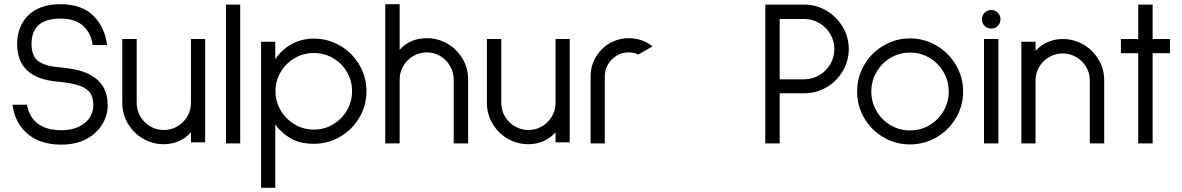

<svg xmlns="http://www.w3.org/2000/svg" viewBox="-20 -687 5666 920"><path d="M424 -472Q419 -510 400 -538Q361 -598 271 -598Q196 -598 162 -564Q131 -532 131 -477Q131 -416 165 -393Q199 -370 260 -365Q318 -360 358 -349.5Q398 -339 425 -321Q496 -277 496 -183Q496 -146 481.5 -113Q467 -80 440 -54Q379 6 273 6Q166 6 104 -53Q51 -102 40 -185H109Q118 -135 151 -103Q194 -63 274 -63Q342 -63 384.5 -96.5Q427 -130 427 -183Q427 -217 413.5 -239.5Q400 -262 362 -276Q324 -290 254 -296Q62 -313 62 -477Q62 -518 75.5 -552.5Q89 -587 114 -612Q169 -667 270 -667H271Q374 -666 428.5 -610.5Q483 -555 493 -471H424Z M566 -194V-500H635V-194Q635 -159 652.5 -129Q670 -99 700 -81.5Q730 -64 765 -64Q800 -64 830 -81.5Q860 -99 877.5 -129Q895 -159 895 -194V-500H963V-5H895V-53Q870 -25 836.5 -10.5Q803 4 765 4Q711 4 665.5 -22.5Q620 -49 593 -94.5Q566 -140 566 -194Z M1131 -665V0H1063V-665Z M1231 213V-487H1299V-404Q1334 -453 1381 -477.5Q1428 -502 1484 -502Q1552 -502 1610 -468Q1668 -434 1702 -376Q1736 -318 1736 -250Q1736 -182 1702 -124Q1668 -66 1610 -32Q1552 2 1484 2Q1413 2 1367 -27.5Q1321 -57 1299 -91V213ZM1300 -250Q1300 -200 1325 -158Q1350 -116 1392 -91Q1434 -66 1484 -66Q1534 -66 1576 -91Q1618 -116 1642.5 -158Q1667 -200 1667 -250Q1667 -300 1642.5 -342Q1618 -384 1576 -408.5Q1534 -433 1484 -433Q1434 -433 1392 -408.5Q1350 -384 1325 -342Q1300 -300 1300 -250Z M2223 -306V0H2154V-306Q2154 -341 2136.5 -371Q2119 -401 2089.5 -418.5Q2060 -436 2025 -436Q1990 -436 1960 -418.5Q1930 -401 1912.5 -371Q1895 -341 1895 -306V0H1826V-667H1895V-448Q1919 -476 1952.5 -490Q1986 -504 2025 -504Q2079 -504 2124.5 -477.5Q2170 -451 2196.5 -405.5Q2223 -360 2223 -306Z M2313 -194V-500H2382V-194Q2382 -159 2399.5 -129Q2417 -99 2447 -81.5Q2477 -64 2512 -64Q2547 -64 2577 -81.5Q2607 -99 2624.5 -129Q2642 -159 2642 -194V-500H2710V-5H2642V-53Q2617 -25 2583.5 -10.5Q2550 4 2512 4Q2458 4 2412.5 -22.5Q2367 -49 2340 -94.5Q2313 -140 2313 -194Z M2993 -436Q2946 -436 2912 -402Q2878 -368 2878 -321V0H2810V-321Q2810 -375 2838.5 -419.5Q2867 -464 2913 -486L2915 -487Q2952 -504 2993 -504Q3057 -504 3107 -465L3039 -426Q3016 -436 2993 -436Z M4047 -452Q4047 -395 4018 -346Q3989 -297 3940 -268.5Q3891 -240 3833 -240H3716V0H3647V-665H3833Q3891 -665 3940 -636Q3989 -607 4018 -558Q4047 -509 4047 -452ZM3978 -452Q3978 -491 3958.5 -524Q3939 -557 3905.5 -576.5Q3872 -596 3833 -596H3716V-307H3833Q3872 -307 3905.5 -326.5Q3939 -346 3958.5 -379.5Q3978 -413 3978 -452Z M4087 -248Q4087 -317 4121 -375.5Q4155 -434 4213.5 -468.5Q4272 -503 4340 -503Q4409 -503 4467.5 -468.5Q4526 -434 4560.5 -375.5Q4595 -317 4595 -248Q4595 -180 4560.5 -121.5Q4526 -63 4467.5 -29Q4409 5 4340 5Q4272 5 4213.5 -29Q4155 -63 4121 -121.5Q4087 -180 4087 -248ZM4526 -248Q4526 -299 4501 -342Q4476 -385 4433.5 -410Q4391 -435 4340 -435Q4290 -435 4247.5 -410Q4205 -385 4180 -342Q4155 -299 4155 -248Q4155 -198 4180 -155Q4205 -112 4247.5 -87Q4290 -62 4340 -62Q4391 -62 4433.5 -87Q4476 -112 4501 -155Q4526 -198 4526 -248Z M4774 -595Q4774 -576 4761 -563Q4748 -550 4730 -550Q4711 -550 4698 -563Q4685 -576 4685 -595Q4685 -613 4698 -626Q4711 -639 4730 -639Q4748 -639 4761 -626Q4774 -613 4774 -595ZM4764 -500V0H4695V-500Z M5271 -302V0H5202V-302Q5202 -337 5184.5 -366.5Q5167 -396 5137 -413.5Q5107 -431 5072 -431Q5037 -431 5007 -413.5Q4977 -396 4959.5 -366.5Q4942 -337 4942 -302V0H4874V-487H4942V-443Q4967 -471 5000.5 -485.5Q5034 -500 5072 -500Q5126 -500 5171.5 -473.5Q5217 -447 5244 -401.5Q5271 -356 5271 -302Z M5586 -432H5503V0H5434V-432H5351V-500H5434V-665H5503V-500H5586Z"/></svg>

Font: Sulphur Point
Style: Regular
Weight: 400
Designer: Noponies / Dale Sattler
Foundry: Noponies
Version: Version 1.000; ttfautohint (v1.8)